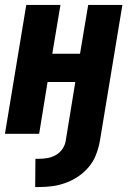

<svg xmlns="http://www.w3.org/2000/svg" viewBox="-20 -540 540 775"><path d="M122 215 123 101H137Q154 101 171.5 98Q189 95 205 86Q221 77 231.5 62Q242 47 245 30L284 -209H172L138 0H0L86 -520H224L191 -323H303L336 -520H474L383 30Q378 57 368 83.5Q358 110 339.5 132.5Q321 155 297 171.5Q273 188 245.5 198Q218 208 191 211.5Q164 215 137 215Z"/></svg>

Font: Iosevka SS18 Heavy
Style: Italic
Weight: 900
Italic angle: -9°
Monospace: yes
Designer: Belleve Invis
Foundry: Belleve Invis
Version: Version 25.1.1; ttfautohint (v1.8.4)